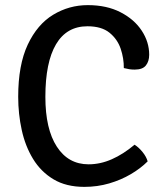

<svg xmlns="http://www.w3.org/2000/svg" viewBox="-20 -716 643 749"><path d="M463 -450.5Q463.5 -488 450.8 -525.8Q438 -563.5 407 -588.5Q376 -613.5 321 -613.5Q240 -613.5 198.5 -543.2Q157 -473 157 -338Q157 -212.5 201.8 -143.8Q246.5 -75 325.5 -75Q371.5 -75 416.2 -94.8Q461 -114.5 505 -151.5Q521.5 -141 536.2 -122.8Q551 -104.5 556 -86.5Q528.5 -59 490.2 -36.5Q452 -14 406 -0.5Q360 13 309 13Q238 13 188.8 -16.5Q139.5 -46 109 -96Q78.5 -146 64.8 -208.8Q51 -271.5 51 -338.5Q51 -462.5 88.2 -541.8Q125.5 -621 187.5 -658.5Q249.5 -696 322.5 -696Q396.5 -696 450.2 -668.2Q504 -640.5 533 -596.2Q562 -552 562 -502.5Q562 -477 549.2 -460.8Q536.5 -444.5 505.5 -444.5Q493.5 -444.5 484.2 -446Q475 -447.5 463 -450.5Z"/></svg>

Font: Signika Negative Light
Style: Regular
Weight: 400
Version: Version 2.001